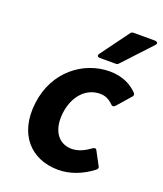

<svg xmlns="http://www.w3.org/2000/svg" viewBox="-139 -824 798 939"><g transform="rotate(20 259.5 -354.0)"><path d="M59 -245C38 -76 134 24 275 24C334 24 398 1 452 -42C457 -46 460 -53 457 -58L418 -131C413 -140 405 -137 400 -134C371 -113 338 -95 302 -95C234 -95 191 -151 202 -245C214 -339 271 -396 342 -396C369 -396 390 -386 412 -364C419 -357 427 -361 431 -365L495 -438C499 -442 500 -450 496 -455C465 -489 416 -515 350 -515C213 -515 80 -416 59 -245ZM512 -711C530 -730 505 -732 505 -732H391C387 -732 382 -730 379 -726L272 -580C257 -560 280 -560 280 -560H366C370 -560 373 -562 376 -565Z"/></g></svg>

Font: Falling Sky
Style: BdObl
Weight: 700
Designer: Paul D. Hunt
Foundry: Adobe Systems Incorporated
Version: Version 1.02